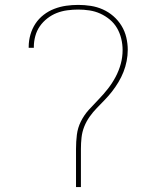

<svg xmlns="http://www.w3.org/2000/svg" viewBox="-20 -763 640 783"><path d="M290 0V-156Q290 -185 293.5 -213.5Q297 -242 310 -268Q323 -294 342.5 -315.5Q362 -337 382 -357.5Q402 -378 420 -401Q438 -424 451.5 -449.5Q465 -475 472.5 -502.5Q480 -530 480 -559Q480 -582 474.5 -605Q469 -628 457.5 -648Q446 -668 428 -683Q410 -698 389 -707.5Q368 -717 345 -720.5Q322 -724 299 -724Q277 -724 254.5 -721Q232 -718 211.5 -710Q191 -702 173 -688Q155 -674 142.5 -656Q130 -638 124 -616Q118 -594 118 -572Q118 -571 118 -570Q118 -569 118 -568H97Q97 -569 97 -570Q97 -571 97 -572Q97 -597 104 -621.5Q111 -646 124.5 -666.5Q138 -687 158 -702.5Q178 -718 201.5 -727Q225 -736 249.5 -739.5Q274 -743 299 -743Q325 -743 350.5 -739Q376 -735 399.5 -724.5Q423 -714 442.5 -697Q462 -680 475.5 -658Q489 -636 495 -610.5Q501 -585 501 -560Q501 -537 496.5 -514Q492 -491 483.5 -469.5Q475 -448 463 -428Q451 -408 437 -390Q423 -372 407 -355.5Q391 -339 375 -322.5Q359 -306 345.5 -287Q332 -268 323.5 -246.5Q315 -225 312.5 -202Q310 -179 310 -156V0Z"/></svg>

Font: Iosevka SS04 Thin Extended
Style: Regular
Weight: 100
Width: 7
Monospace: yes
Designer: Belleve Invis
Foundry: Belleve Invis
Version: Version 19.0.0; ttfautohint (v1.8.4)